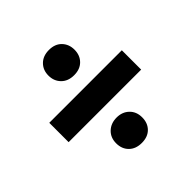

<svg xmlns="http://www.w3.org/2000/svg" viewBox="-147 -731 795 795"><g transform="rotate(-45 250.0 -334.0)"><path d="M191.2 -82Q170.4 -102.5 170.4 -135.7Q170.4 -168.9 192.1 -189.5Q213.9 -210 247.1 -210Q280.3 -210 301.5 -189.5Q322.8 -168.9 322.8 -135.7Q322.8 -102.5 302.5 -82Q282.2 -61.5 247.1 -61.5Q211.9 -61.5 191.2 -82ZM191.2 -479Q170.4 -500 170.4 -532.2Q170.4 -564.5 191.2 -585.2Q211.9 -606 247.1 -606Q282.2 -606 302.5 -585Q322.8 -564 322.8 -531.7Q322.8 -499.5 302.5 -478.8Q282.2 -458 247.1 -458Q211.9 -458 191.2 -479ZM459.5 -278.3H34.7V-391.6H459.5Z"/></g></svg>

Font: RobotoCondensed-Bold
Style: Bold
Weight: 700
Designer: Google
Version: Version 2.001240; 2014